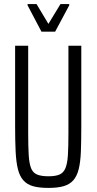

<svg xmlns="http://www.w3.org/2000/svg" viewBox="-20 -912 473 940"><path d="M217 8Q171 8 141.5 -0.5Q112 -9 94 -29.5Q76 -50 67.5 -84.5Q59 -119 56.5 -171Q54 -223 54 -295V-688H118V-261Q118 -195 120.5 -153.5Q123 -112 132 -89Q141 -66 161.5 -57.5Q182 -49 217 -49Q252 -49 271.5 -57.5Q291 -66 300.5 -89Q310 -112 312.5 -153.5Q315 -195 315 -261V-688H378V-295Q378 -223 376 -171Q374 -119 365.5 -84.5Q357 -50 339 -29.5Q321 -9 291.5 -0.5Q262 8 217 8ZM183 -757 115 -886V-892H159L217 -795L276 -892H319V-886L250 -757Z"/></svg>

Font: Saira ExtraCondensed
Style: Regular
Weight: 400
Width: 2
Designer: Hector Gatti with collaboration of the Omnibus-Type team
Foundry: Omnibus-Type
Version: Version 1.101